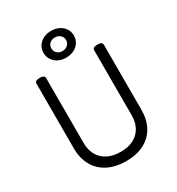

<svg xmlns="http://www.w3.org/2000/svg" viewBox="-266 -1330 1395 1512"><g transform="rotate(-30 431.5 -573.5)"><path d="M434 19Q362 19 305 -1Q248 -21 208 -59Q168 -97 146.5 -151Q125 -205 125 -273V-863Q125 -877 136 -883.5Q147 -890 169 -890Q191 -890 202 -883.5Q213 -877 213 -863V-273Q213 -209 239.5 -162.5Q266 -116 315.5 -91Q365 -66 434 -66Q502 -66 550 -91Q598 -116 624 -162.5Q650 -209 650 -273V-863Q650 -877 661 -883.5Q672 -890 694 -890Q738 -890 738 -863V-273Q738 -182 701.5 -116.5Q665 -51 597 -16Q529 19 434 19ZM431 -923Q392 -923 361 -938.5Q330 -954 312 -982Q294 -1010 294 -1045Q294 -1080 312 -1107.5Q330 -1135 361 -1150.5Q392 -1166 431 -1166Q471 -1166 502.5 -1150.5Q534 -1135 552 -1107.5Q570 -1080 570 -1045Q570 -1010 552 -982Q534 -954 502.5 -938.5Q471 -923 431 -923ZM431 -983Q461 -983 480 -1001Q499 -1019 499 -1045Q499 -1071 480 -1088.5Q461 -1106 431 -1106Q402 -1106 383.5 -1088.5Q365 -1071 365 -1045Q365 -1019 383.5 -1001Q402 -983 431 -983Z"/></g></svg>

Font: Playwrite GB S
Style: Regular
Weight: 400
Designer: Veronika Burian, José Scaglione
Foundry: TypeTogether
Version: Version 1.000